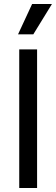

<svg xmlns="http://www.w3.org/2000/svg" viewBox="-20 -948 284 968"><path d="M77 0V-699H167V0ZM148 -775H71L142 -928H242Z"/></svg>

Font: Bricolage Grotesque 20pt
Style: Regular
Weight: 400
Version: Version 1.001;gftools[0.9.33.dev8+g029e19f]